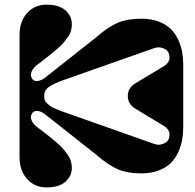

<svg xmlns="http://www.w3.org/2000/svg" viewBox="-20 -799 846 834"><path d="M594.2 -717.8Q637.7 -717.8 670.9 -704.6Q704.1 -691.4 723.6 -671.4Q743.2 -651.4 755.4 -623.5Q767.6 -595.7 771.7 -570.1Q775.9 -544.4 775.9 -517.1V-247.1Q775.9 -219.7 771.7 -194.1Q767.6 -168.5 755.4 -140.6Q743.2 -112.8 723.6 -92.5Q704.1 -72.3 670.9 -59.1Q637.7 -45.9 594.2 -45.9Q532.2 -45.9 490.2 -64.5Q448.2 -83 397 -127.9L174.8 -303.2Q159.7 -314.5 146 -316.7Q132.3 -318.8 125.2 -313Q118.2 -307.1 115.2 -297.6Q112.3 -288.1 117.9 -275.1Q123.5 -262.2 136.2 -251Q167 -227.5 182.9 -215.3Q198.7 -203.1 220.2 -185.1Q241.7 -167 252 -155Q262.2 -143.1 272.9 -128.2Q283.7 -113.3 287.8 -99.1Q292 -85 292 -69.8Q292 -34.2 264.2 -9.5Q236.3 15.1 182.1 15.1Q130.4 15.1 97.7 -21.5Q64.9 -58.1 64.9 -116.2V-647.9Q64.9 -705.6 97.7 -742.2Q130.4 -778.8 182.1 -778.8Q236.3 -778.8 264.2 -754.2Q292 -729.5 292 -693.8Q292 -678.7 288.1 -664.8Q284.2 -650.9 273.2 -635.7Q262.2 -620.6 252 -609.1Q241.7 -597.7 220 -579.3Q198.2 -561 182.9 -549.1Q167.5 -537.1 136.2 -513.2Q123.5 -502 117.9 -489Q112.3 -476.1 115.2 -466.6Q118.2 -457 125.2 -451.2Q132.3 -445.3 146 -447.5Q159.7 -449.7 174.8 -460.9L397 -636.2Q448.2 -681.2 490.2 -699.5Q532.2 -717.8 594.2 -717.8ZM684.1 -256.8 567.9 -327.1Q535.2 -346.7 535.2 -381.8Q535.2 -417.5 567.9 -437L684.1 -506.8Q698.7 -514.2 707.3 -524.9Q715.8 -535.6 716.3 -546.4Q716.8 -557.1 712.9 -567.6Q709 -578.1 699 -584.5Q689 -590.8 676.3 -592.8Q663.6 -594.7 647 -588.9L255.9 -451.2Q213.4 -436 192.6 -421.4Q171.9 -406.7 171.9 -381.8Q171.9 -372.1 174.8 -364Q177.7 -356 185.5 -349.1Q193.4 -342.3 198.5 -338.1Q203.6 -334 217.3 -328.1Q231 -322.3 235.4 -320.6Q239.7 -318.8 255.9 -313L647 -174.8Q663.6 -168.9 676.3 -170.9Q689 -172.9 699 -179.2Q709 -185.5 712.9 -196Q716.8 -206.5 716.3 -217.3Q715.8 -228 707.3 -238.8Q698.7 -249.5 684.1 -256.8Z"/></svg>

Font: Pilowlava
Style: Regular
Weight: 400
Designer: Anton Moglia, Jérémy Landes, Maksym Kobuzan (Cyrillic), Velvetyne Type Foundry
Foundry: Anton Moglia, Jérémy Landes, Velvetyne Type Foundry
Version: Version 1.001;hotconv 1.0.109;makeotfexe 2.5.65596